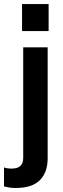

<svg xmlns="http://www.w3.org/2000/svg" viewBox="-58 -734 316 958"><path d="M184.6 -579V-713.6H52V-579ZM57.8 53C57.8 71.1 53.2 84.7 43.8 93.7C34.4 102.7 20.1 107.2 0.7 107.2C-7 107.2 -14.1 106.8 -20.6 105.8C-27 104.8 -32.8 103.4 -38 101.4V196.3C-29.6 198.2 -20.9 200 -11.9 201.6C-2.8 203.2 7.5 204 19.1 204C74.6 204 115.3 191 141.1 164.8C166.9 138.7 179.8 102.4 179.8 55.9V-497.7H57.8Z"/></svg>

Font: Diatome Semibold
Style: Regular
Weight: 600
Designer: 15.100.17
Foundry: 15.100.17
Version: Version 1.005;Fontself Maker 3.5.8